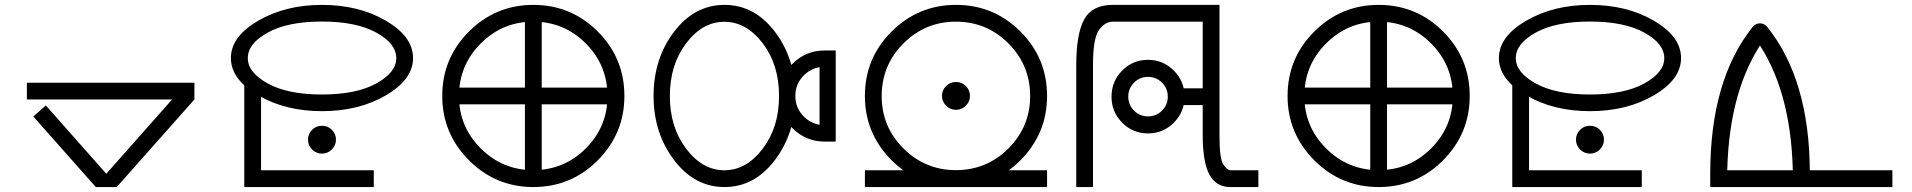

<svg xmlns="http://www.w3.org/2000/svg" viewBox="-20 -775 7678 771"><path d="M87.9 -442.9H760.7V-375.5H87.9ZM398.9 -68.4 710.4 -419.9 760.7 -375.5 448.7 -23.9ZM414.6 -68.4 364.7 -23.9 113.8 -307.1 164.1 -351.6ZM364.7 -67.9H448.7V-23.9H364.7Z M1272.5 -688.5Q1135.7 -688.5 1055.4 -644.3Q975.1 -600.1 975.1 -541.5Q975.1 -483.9 1055.4 -439.7Q1135.7 -395.5 1272.5 -395.5Q1410.2 -395.5 1490.7 -439.7Q1571.3 -483.9 1571.3 -541.5Q1571.3 -600.1 1490.7 -644.3Q1410.2 -688.5 1272.5 -688.5ZM1272.9 -755.4Q1420.9 -755.4 1529.8 -691.7Q1638.7 -627.9 1638.7 -542Q1638.7 -456.1 1529.8 -392.3Q1420.9 -328.6 1272.9 -328.6Q1126 -328.6 1016.6 -392.3Q907.2 -456.1 907.2 -542Q907.2 -627.9 1016.6 -691.7Q1126 -755.4 1272.9 -755.4ZM960.9 -23.9V-446.8H1028.3V-23.9ZM960.9 -91.3H1481V-23.9H960.9ZM1272.9 -270Q1296.4 -270 1312.7 -253.7Q1329.1 -237.3 1329.1 -213.9Q1329.1 -191.4 1312.7 -174.8Q1296.4 -158.2 1272.9 -158.2Q1249.5 -158.2 1233.2 -174.8Q1216.8 -191.4 1216.8 -213.9Q1216.8 -237.3 1233.2 -253.7Q1249.5 -270 1272.9 -270Z M2121.6 -755.4Q2273.4 -755.4 2380.4 -648.4Q2487.3 -541.5 2487.3 -389.6Q2487.3 -238.8 2380.4 -131.3Q2273.4 -23.9 2121.6 -23.9Q1970.7 -23.9 1863.3 -131.3Q1755.9 -238.8 1755.9 -389.6Q1755.9 -541.5 1863.3 -648.4Q1970.7 -755.4 2121.6 -755.4ZM2121.1 -688Q1998 -688 1910.6 -600.6Q1823.2 -513.2 1823.2 -389.2Q1823.2 -266.1 1910.6 -179Q1998 -91.8 2121.1 -91.8Q2245.1 -91.8 2332.3 -179Q2419.4 -266.1 2419.4 -389.2Q2419.4 -513.2 2332.3 -600.6Q2245.1 -688 2121.1 -688ZM1796.4 -423.3H2446.8V-356H1796.4ZM2087.9 -64.5V-714.8H2155.3V-64.5Z M3291 -506.8Q3242.7 -506.8 3208.3 -472.7Q3173.8 -438.5 3173.8 -389.6Q3173.8 -340.8 3208.3 -306.6Q3242.7 -272.5 3291 -272.5V-206.5Q3215.8 -206.5 3162.1 -260.3Q3108.4 -314 3108.4 -389.6Q3108.4 -465.3 3162.1 -518.8Q3215.8 -572.3 3291 -572.3ZM2888.7 -687.5Q2800.8 -687.5 2735.4 -601.3Q2669.9 -515.1 2669.9 -389.2Q2669.9 -264.2 2735.4 -177.7Q2800.8 -91.3 2888.7 -91.3Q2977.1 -91.3 3042.7 -177.7Q3108.4 -264.2 3108.4 -389.2Q3108.4 -515.1 3042.7 -601.3Q2977.1 -687.5 2888.7 -687.5ZM2889.2 -755.4Q3009.8 -755.4 3091.8 -647.5Q3173.8 -539.6 3173.8 -389.6Q3173.8 -240.7 3091.8 -132.3Q3009.8 -23.9 2889.2 -23.9Q2769 -23.9 2686.8 -132.3Q2604.5 -240.7 2604.5 -389.6Q2604.5 -539.6 2686.8 -647.5Q2769 -755.4 2889.2 -755.4ZM3335.9 -572.3V-206.5H3291L3271 -209.5V-569.8L3291 -572.3Z M3818.8 -755.4Q3970.7 -755.4 4077.6 -648.4Q4184.6 -541.5 4184.6 -389.6Q4184.6 -238.8 4077.6 -131.3Q3970.7 -23.9 3818.8 -23.9Q3668 -23.9 3560.5 -131.3Q3453.1 -238.8 3453.1 -389.6Q3453.1 -541.5 3560.5 -648.4Q3668 -755.4 3818.8 -755.4ZM3818.4 -688Q3695.3 -688 3607.9 -600.6Q3520.5 -513.2 3520.5 -389.2Q3520.5 -266.1 3607.9 -179Q3695.3 -91.8 3818.4 -91.8Q3942.4 -91.8 4029.5 -179Q4116.7 -266.1 4116.7 -389.2Q4116.7 -513.2 4029.5 -600.6Q3942.4 -688 3818.4 -688ZM3818.8 -445.8Q3842.3 -445.8 3858.6 -429.4Q3875 -413.1 3875 -389.6Q3875 -367.2 3858.6 -350.6Q3842.3 -334 3818.8 -334Q3795.4 -334 3779.1 -350.6Q3762.7 -367.2 3762.7 -389.6Q3762.7 -413.1 3779.1 -429.4Q3795.4 -445.8 3818.8 -445.8ZM3453.1 -91.3H4184.6V-23.9H3453.1Z M4369.1 -23.9H4301.8V-511.2Q4301.8 -639.2 4333.7 -697.3Q4365.7 -755.4 4448.2 -755.4V-688Q4417.5 -688 4393.3 -654.8Q4369.1 -621.6 4369.1 -516.1ZM4448.2 -755.4H4877V-688H4448.2ZM4877 -755.4V-229Q4877 -136.2 4892.8 -113.8Q4908.7 -91.3 4920.9 -91.3V-23.9Q4863.8 -23.9 4836.7 -73.5Q4809.6 -123 4809.6 -233.9V-755.4ZM4920.9 -91.3H5033.2V-23.9H4920.9ZM4589.8 -534.7Q4650.9 -534.7 4693.8 -491.5Q4736.8 -448.2 4736.8 -386.7Q4736.8 -325.7 4693.8 -282.5Q4650.9 -239.3 4589.8 -239.3Q4528.8 -239.3 4486.1 -282.5Q4443.4 -325.7 4443.4 -386.7Q4443.4 -448.2 4486.1 -491.5Q4528.8 -534.7 4589.8 -534.7ZM4589.8 -466.3Q4557.1 -466.3 4533.9 -443.1Q4510.7 -419.9 4510.7 -386.7Q4510.7 -354 4533.9 -330.8Q4557.1 -307.6 4589.8 -307.6Q4623 -307.6 4646.2 -330.8Q4669.4 -354 4669.4 -386.7Q4669.4 -419.9 4646.2 -443.1Q4623 -466.3 4589.8 -466.3ZM4714.4 -420.4H4826.7V-353H4714.4Z M5516.1 -755.4Q5668 -755.4 5774.9 -648.4Q5881.8 -541.5 5881.8 -389.6Q5881.8 -238.8 5774.9 -131.3Q5668 -23.9 5516.1 -23.9Q5365.2 -23.9 5257.8 -131.3Q5150.4 -238.8 5150.4 -389.6Q5150.4 -541.5 5257.8 -648.4Q5365.2 -755.4 5516.1 -755.4ZM5515.6 -688Q5392.6 -688 5305.2 -600.6Q5217.8 -513.2 5217.8 -389.2Q5217.8 -266.1 5305.2 -179Q5392.6 -91.8 5515.6 -91.8Q5639.6 -91.8 5726.8 -179Q5814 -266.1 5814 -389.2Q5814 -513.2 5726.8 -600.6Q5639.6 -688 5515.6 -688ZM5190.9 -423.3H5841.3V-356H5190.9ZM5482.4 -64.5V-714.8H5549.8V-64.5Z M6364.3 -688.5Q6227.5 -688.5 6147.2 -644.3Q6066.9 -600.1 6066.9 -541.5Q6066.9 -483.9 6147.2 -439.7Q6227.5 -395.5 6364.3 -395.5Q6502 -395.5 6582.5 -439.7Q6663.1 -483.9 6663.1 -541.5Q6663.1 -600.1 6582.5 -644.3Q6502 -688.5 6364.3 -688.5ZM6364.7 -755.4Q6512.7 -755.4 6621.6 -691.7Q6730.5 -627.9 6730.5 -542Q6730.5 -456.1 6621.6 -392.3Q6512.7 -328.6 6364.7 -328.6Q6217.8 -328.6 6108.4 -392.3Q5999 -456.1 5999 -542Q5999 -627.9 6108.4 -691.7Q6217.8 -755.4 6364.7 -755.4ZM6052.7 -23.9V-446.8H6120.1V-23.9ZM6052.7 -91.3H6572.8V-23.9H6052.7ZM6364.7 -270Q6388.2 -270 6404.5 -253.7Q6420.9 -237.3 6420.9 -213.9Q6420.9 -191.4 6404.5 -174.8Q6388.2 -158.2 6364.7 -158.2Q6341.3 -158.2 6325 -174.8Q6308.6 -191.4 6308.6 -213.9Q6308.6 -237.3 6325 -253.7Q6341.3 -270 6364.7 -270Z M6847.7 -91.3H7579.1V-23.9H6847.7ZM7047.4 -592.3Q6915.5 -386.7 6915.5 -50.8L6847.7 -78.6Q6847.7 -453.1 7017.6 -666.5Q7019.5 -668.5 7021 -670.4Q7032.2 -681.2 7047.4 -681.2Q7062.5 -681.2 7073.2 -670.4Q7075.2 -668.5 7077.6 -665.5Q7247.6 -452.6 7247.6 -78.6L7179.7 -50.8Q7179.7 -386.7 7047.4 -592.3Z"/></svg>

Font: Stelpolvo Sans Regula
Style: Regular
Weight: 400
Designer: Itomi Saki
Foundry: Itomi Saki
Version: Version 1.003;December 30, 2023;FontCreator 15.0.0.2927 64-b